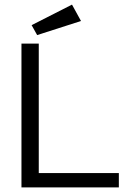

<svg xmlns="http://www.w3.org/2000/svg" viewBox="-20 -812 603 832"><path d="M73 0V-623H148V-62H495V0ZM141 -660 117 -703 292 -792 331 -721Z"/></svg>

Font: Inconsolata SemiExpanded Thin
Style: Regular
Weight: 100
Width: 6
Monospace: yes
Designer: Raph Levien, Cyreal, Brenton Simpson
Foundry: Raph Levien, Cyreal, Google
Version: Version 3.100; ttfautohint (v1.8.4.7-5d5b)